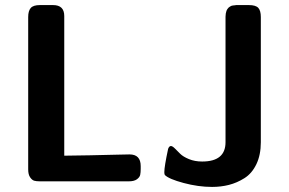

<svg xmlns="http://www.w3.org/2000/svg" viewBox="-20 -714 1139 756"><path d="M627 -36Q627 -58 642 -128Q646 -139 653 -139Q659 -139 668.5 -129.5Q678 -120 689.5 -108.5Q701 -97 724 -87.5Q747 -78 776 -78Q868 -78 868 -154V-648Q868 -655 869 -660.5Q870 -666 871.5 -670.5Q873 -675 875.5 -678.5Q878 -682 880 -684Q882 -686 885.5 -688Q889 -690 891 -691Q893 -692 897.5 -692.5Q902 -693 903.5 -693Q905 -693 910 -694H914H960Q987 -694 997 -683Q1007 -672 1007 -647V-154Q1007 -104 989.5 -67.5Q972 -31 942.5 -12.5Q913 6 881.5 14Q850 22 815 22Q761 22 703 6.5Q645 -9 629 -25Q627 -29 627 -36ZM91 -47V-647Q91 -671 101 -682.5Q111 -694 137 -694H189Q233 -694 233 -651V-101Q271 -101 333.5 -102.5Q396 -104 442 -105Q488 -106 490 -106Q534 -106 534 -60V-49Q534 -35 532 -25.5Q530 -16 519 -8Q508 0 487 0H137Q123 0 114.5 -2.5Q106 -5 98.5 -16Q91 -27 91 -47Z"/></svg>

Font: CMU Sans Serif
Style: Bold
Weight: 700
Version: Version 0.7.0